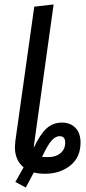

<svg xmlns="http://www.w3.org/2000/svg" viewBox="-20 -769 388 863"><path d="M342 -128Q342 -62 296 -25Q250 12 182 12Q153 12 132 6L96 74L49 49L86 -17Q47 -49 47 -108Q47 -117 49 -135L134 -739L221 -749L133 -119Q132 -114 132 -105Q160 -165 189 -191.5Q218 -218 258 -218Q296 -218 319 -194.5Q342 -171 342 -128ZM273 -128Q273 -157 248 -157Q230 -157 212.5 -138Q195 -119 169 -64Q177 -63 198 -63Q231 -63 252 -80.5Q273 -98 273 -128Z"/></svg>

Font: Fira Sans Extra Condensed
Style: Italic
Weight: 400
Width: 3
Italic angle: -8°
Designer: Carrois Corporate & Edenspiekermann AG
Foundry: Carrois Corporate GbR & Edenspiekermann AG
Version: Version 4.203